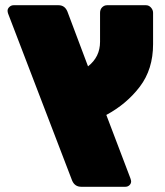

<svg xmlns="http://www.w3.org/2000/svg" viewBox="-20 -591 630 735"><path d="M256 100 11 -539Q9 -545 9 -550Q9 -558 16 -564.5Q23 -571 32 -571H204Q228 -571 238 -547L317 -337Q363 -373 363 -431V-542Q363 -555 371 -563Q379 -571 390 -571H539Q550 -571 558 -562Q566 -553 566 -542V-422Q566 -326 515.5 -259.5Q465 -193 387 -151L479 91Q482 100 482 103Q482 112 475.5 118Q469 124 460 124H291Q266 124 256 100Z"/></svg>

Font: Rubik
Style: Regular
Weight: 900
Designer: Hubert & Fischer
Foundry: Hubert & Fischer
Version: Version 1.100